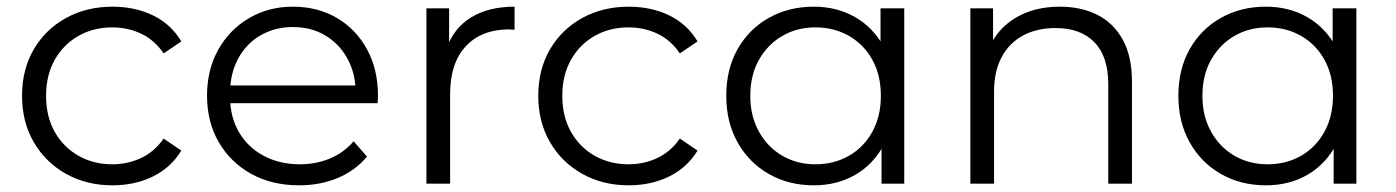

<svg xmlns="http://www.w3.org/2000/svg" viewBox="-20 -550 4181 575"><path d="M317 5Q239 5 177.5 -29.5Q116 -64 81 -124.5Q46 -185 46 -263Q46 -342 81 -402Q116 -462 177.5 -496Q239 -530 317 -530Q384 -530 438 -504Q492 -478 523 -426L470 -390Q443 -430 403 -449Q363 -468 316 -468Q260 -468 215 -442.5Q170 -417 144 -371Q118 -325 118 -263Q118 -201 144 -155Q170 -109 215 -83.5Q260 -58 316 -58Q363 -58 403 -77Q443 -96 470 -135L523 -99Q492 -48 438 -21.5Q384 5 317 5Z M876 5Q794 5 732 -29.5Q670 -64 635 -124.5Q600 -185 600 -263Q600 -341 633.5 -401Q667 -461 725.5 -495.5Q784 -530 857 -530Q931 -530 988.5 -496.5Q1046 -463 1079 -402.5Q1112 -342 1112 -263Q1112 -258 1111.5 -252.5Q1111 -247 1111 -241H654V-294H1073L1045 -273Q1045 -330 1020.5 -374.5Q996 -419 954 -444Q912 -469 857 -469Q803 -469 760 -444Q717 -419 693 -374Q669 -329 669 -271V-260Q669 -200 695.5 -154.5Q722 -109 769.5 -83.5Q817 -58 878 -58Q926 -58 967.5 -75Q1009 -92 1039 -127L1079 -81Q1044 -39 991.5 -17Q939 5 876 5Z M1257 0V-525H1325V-382L1318 -407Q1340 -467 1392 -498.5Q1444 -530 1521 -530V-461Q1517 -461 1513 -461.5Q1509 -462 1505 -462Q1422 -462 1375 -411.5Q1328 -361 1328 -268V0Z M1863 5Q1785 5 1723.5 -29.5Q1662 -64 1627 -124.5Q1592 -185 1592 -263Q1592 -342 1627 -402Q1662 -462 1723.5 -496Q1785 -530 1863 -530Q1930 -530 1984 -504Q2038 -478 2069 -426L2016 -390Q1989 -430 1949 -449Q1909 -468 1862 -468Q1806 -468 1761 -442.5Q1716 -417 1690 -371Q1664 -325 1664 -263Q1664 -201 1690 -155Q1716 -109 1761 -83.5Q1806 -58 1862 -58Q1909 -58 1949 -77Q1989 -96 2016 -135L2069 -99Q2038 -48 1984 -21.5Q1930 5 1863 5Z M2417 5Q2342 5 2282.5 -29Q2223 -63 2189 -123.5Q2155 -184 2155 -263Q2155 -343 2189 -403Q2223 -463 2282.5 -496.5Q2342 -530 2417 -530Q2486 -530 2540.5 -499Q2595 -468 2627.5 -408.5Q2660 -349 2660 -263Q2660 -178 2628 -118Q2596 -58 2541.5 -26.5Q2487 5 2417 5ZM2422 -58Q2478 -58 2522.5 -83.5Q2567 -109 2592.5 -155.5Q2618 -202 2618 -263Q2618 -325 2592.5 -371Q2567 -417 2522.5 -442.5Q2478 -468 2422 -468Q2367 -468 2323 -442.5Q2279 -417 2253 -371Q2227 -325 2227 -263Q2227 -202 2253 -155.5Q2279 -109 2323 -83.5Q2367 -58 2422 -58ZM2620 0V-158L2627 -264L2617 -370V-525H2688V0Z M3154 -530Q3218 -530 3266.5 -505.5Q3315 -481 3342.5 -431Q3370 -381 3370 -305V0H3299V-298Q3299 -381 3257.5 -423.5Q3216 -466 3141 -466Q3085 -466 3043.5 -443.5Q3002 -421 2979.5 -378.5Q2957 -336 2957 -276V0H2886V-525H2954V-381L2943 -408Q2968 -465 3023 -497.5Q3078 -530 3154 -530Z M3771 5Q3696 5 3636.5 -29Q3577 -63 3543 -123.5Q3509 -184 3509 -263Q3509 -343 3543 -403Q3577 -463 3636.5 -496.5Q3696 -530 3771 -530Q3840 -530 3894.5 -499Q3949 -468 3981.5 -408.5Q4014 -349 4014 -263Q4014 -178 3982 -118Q3950 -58 3895.5 -26.5Q3841 5 3771 5ZM3776 -58Q3832 -58 3876.5 -83.5Q3921 -109 3946.5 -155.5Q3972 -202 3972 -263Q3972 -325 3946.5 -371Q3921 -417 3876.5 -442.5Q3832 -468 3776 -468Q3721 -468 3677 -442.5Q3633 -417 3607 -371Q3581 -325 3581 -263Q3581 -202 3607 -155.5Q3633 -109 3677 -83.5Q3721 -58 3776 -58ZM3974 0V-158L3981 -264L3971 -370V-525H4042V0Z"/></svg>

Font: MOST Montserrat
Style: Regular
Weight: 400
Designer: Julieta Ulanovsky
Foundry: Julieta Ulanovsky
Version: Version 8.000;March 11, 2024;FontCreator 15.0.0.2926 64-bit